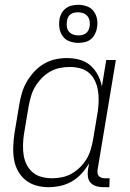

<svg xmlns="http://www.w3.org/2000/svg" viewBox="-20 -769 540 797"><path d="M182 8Q155 8 130 1Q105 -6 85.5 -22Q66 -38 54 -60.5Q42 -83 38 -108.5Q34 -134 35 -161Q36 -188 40 -215L60 -335Q64 -359 71 -383Q78 -407 91 -429.5Q104 -452 122 -471.5Q140 -491 162 -504Q184 -517 208.5 -522.5Q233 -528 257 -528Q285 -528 310.5 -521Q336 -514 355 -497.5Q374 -481 386 -458Q398 -435 403 -410L421 -520H461L385 -64Q384 -57 385 -50Q386 -43 390.5 -38Q395 -33 402 -31Q409 -29 416 -29H435L434 8H409Q394 8 380 4Q366 0 356.5 -10Q347 -20 345 -34.5Q343 -49 345 -64L350 -91Q337 -69 319 -49Q301 -29 278.5 -16Q256 -3 231 2.5Q206 8 182 8ZM196 -29Q216 -29 236.5 -33Q257 -37 276 -47.5Q295 -58 311 -73.5Q327 -89 338.5 -107.5Q350 -126 356 -146.5Q362 -167 366 -187L386 -307Q389 -329 389.5 -351Q390 -373 386.5 -394Q383 -415 374 -434Q365 -453 349.5 -466.5Q334 -480 313 -485.5Q292 -491 270 -491Q250 -491 229 -487Q208 -483 188.5 -472Q169 -461 153.5 -445Q138 -429 126.5 -410Q115 -391 109 -370.5Q103 -350 99 -329L79 -209Q76 -188 75.5 -166Q75 -144 78.5 -123Q82 -102 91.5 -84Q101 -66 116.5 -53Q132 -40 153 -34.5Q174 -29 196 -29ZM305 -591Q286 -591 268.5 -597.5Q251 -604 240.5 -618.5Q230 -633 227 -651.5Q224 -670 227 -689Q229 -702 236 -714.5Q243 -727 254 -735Q265 -743 278.5 -746Q292 -749 305 -749Q324 -749 341.5 -742.5Q359 -736 369.5 -721.5Q380 -707 383 -688.5Q386 -670 382 -651Q380 -638 373 -625.5Q366 -613 355.5 -605Q345 -597 331.5 -594Q318 -591 305 -591ZM305 -622Q313 -622 320.5 -623.5Q328 -625 335.5 -630Q343 -635 346.5 -642.5Q350 -650 352 -658Q354 -670 352 -681.5Q350 -693 343.5 -701.5Q337 -710 326.5 -714Q316 -718 305 -718Q297 -718 289 -716.5Q281 -715 273.5 -710Q266 -705 262.5 -697.5Q259 -690 258 -682Q256 -670 257.5 -658.5Q259 -647 265.5 -638.5Q272 -630 283 -626Q294 -622 305 -622Z"/></svg>

Font: Iosevka Term Curly Extralight
Style: Italic
Weight: 200
Italic angle: -9°
Designer: Belleve Invis
Foundry: Belleve Invis
Version: Version 32.3.0